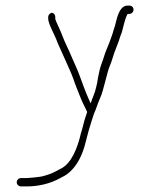

<svg xmlns="http://www.w3.org/2000/svg" viewBox="-20 -647 549 689"><path d="M166.4 -601C160.1 -601 153 -593.9 153 -586V-579C153 -562.3 177.2 -519.1 181.6 -506.4C188.1 -487.8 205 -454.1 213 -434.7C221 -415.2 236.3 -384.6 242.6 -365.6C251.9 -337.2 260.1 -320.4 270.5 -292.8C276.2 -277.8 287.8 -257.5 292.8 -245C288.1 -230.3 283.2 -218.2 278.4 -197L274.4 -182C273.3 -177.3 272 -173 270.4 -169C258.1 -115.2 236.3 -60.7 198.8 -42C194.8 -40 187.9 -36.4 178 -31.1C161.7 -22.5 154.6 -21 137 -15.5C123.1 -11.2 79.3 -8 76 -8H55C47.1 -8 40 -0.9 40 7C40 14.9 47.1 22 55 22H76C117.2 22 159.5 12.3 194.4 -7C208.2 -14.7 214.9 -16.3 228.8 -28.5C256.2 -52.5 275.8 -89 287.6 -138C291.7 -155.1 293.6 -159.1 296.8 -173L300.8 -187C305.8 -203.6 312.2 -224.2 317.6 -240L323.2 -253C329.4 -271 333.6 -282.1 341.4 -300.4C349.4 -316.4 365.2 -389.4 372.5 -406.6C377.6 -418.9 381.4 -429.2 383.7 -437.5C391.3 -464.7 404.5 -490.9 412.2 -518L417.2 -531C423.3 -552.2 427.2 -575.9 437.2 -596C437.9 -596 438.5 -596.3 439.2 -597H444.2C452.4 -597 459.2 -604.2 459.2 -612.5C459.2 -620.9 452.4 -627 444.2 -627H437.2C419.2 -627 405.9 -608.9 397.3 -572.8C393.6 -557 390.5 -546.4 388.2 -541L384.2 -527C376.6 -504.3 369.3 -485 362.2 -469C355.2 -453.3 352 -437 344.7 -419.1C337.5 -400.9 336.2 -387.6 332 -370L328.8 -350C327.2 -344 325.9 -338.3 324.8 -333C320.6 -311.8 310.7 -295.1 305.6 -276C295.9 -295.5 283.9 -324.9 269.9 -364.4C263.1 -383.3 257.1 -398.4 251.8 -409.6C239.5 -435.8 232.6 -455.1 219.2 -482.9C204.2 -514.3 203.8 -522.2 188.8 -553.9C181.9 -568.5 178.4 -576.9 178.4 -579V-586C178.4 -593.9 172.7 -601 166.4 -601Z"/></svg>

Font: MewTooHand
Style: Condensed
Weight: 400
Designer: Mew Too, Robert Jablonski
Version: Version 0.77